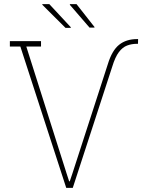

<svg xmlns="http://www.w3.org/2000/svg" viewBox="-20 -910 717 930"><path d="M300.8 0 78.6 -684.6H27.8V-710.9H178.7V-684.6H107.4L302.7 -69.3L314.9 -31.7H317.9L330.6 -69.3L502.4 -599.6Q522.5 -665.5 556.9 -693.1Q591.3 -720.7 644.5 -720.7H648.9L648.4 -697.8H643.6Q617.7 -697.8 595.7 -689.5Q573.7 -681.2 555.9 -657.7Q538.1 -634.3 523.9 -587.9L332.5 0ZM322.3 -774.9H297.4L184.6 -887.2L185.5 -890.1H218.8L323.2 -777.8ZM437 -776.4H413.6L317.9 -887.2L319.3 -890.1H350.6L438 -778.8Z"/></svg>

Font: Roboto Slab Thin
Style: Regular
Weight: 100
Designer: Google
Version: Version 2.000; ttfautohint (v1.8.1.43-b0c9)